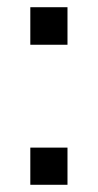

<svg xmlns="http://www.w3.org/2000/svg" viewBox="-20 -512 271 532"><path d="M64 -492H167V-388H64ZM64 -103H167V0H64Z"/></svg>

Font: Muli-Regular
Style: Regular
Weight: 400
Version: Version 2.000